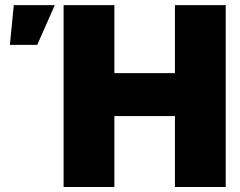

<svg xmlns="http://www.w3.org/2000/svg" viewBox="-20 -748 962 768"><path d="M234.4 0V-727.5H437.5V-455.6H679.7V-727.5H882.8V0H679.7V-283.7H437.5V0ZM19.5 -568.4 35.2 -727.5H199.2L128.9 -568.4Z"/></svg>

Font: Inter Display Black
Style: Regular
Weight: 900
Designer: Rasmus Andersson
Foundry: rsms
Version: Version 4.000;git-a52131595